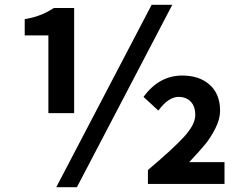

<svg xmlns="http://www.w3.org/2000/svg" viewBox="-20 -774 1040 808"><path d="M183.6 -297.9V-625H84V-693.4Q152.3 -704.1 206.1 -740.2H292V-297.9ZM216.8 13.7 618.2 -753.9H705.1L303.7 13.7ZM602.5 0V-58.6Q707 -146.5 754.4 -198.2Q801.8 -250 801.8 -290Q801.8 -326.2 782.7 -346.2Q763.7 -366.2 731.4 -366.2Q688.5 -366.2 646.5 -308.6L584 -366.2Q649.4 -456.1 747.1 -456.1Q819.3 -456.1 862.8 -417Q906.2 -377.9 906.2 -307.6Q906.2 -272.5 886.2 -233.4Q866.2 -194.3 843.8 -167Q821.3 -139.6 776.4 -91.8H924.8V0Z"/></svg>

Font: Gen Shin Gothic Monospace Bold
Style: Bold
Weight: 700
Designer: [Source Han Sans]
Ryoko NISHIZUKA  (kana & ideographs); Paul D. Hunt (Latin, Greek & Cyrillic); Wenlong ZHANG  (bopomofo
Version: Version 1.002.20150607